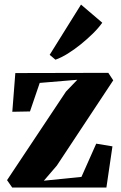

<svg xmlns="http://www.w3.org/2000/svg" viewBox="-20 -838 540 858"><path d="M325.5 -481.5 157.5 -467.5 114 -340 35 -338.5 48.5 -511.5 464 -512.5 486 -479 234 -98 176 -30.5 344 -47.5 410 -196 482.5 -184 455.5 0H34.5L11.5 -33L275 -429ZM227.5 -571.5 202 -593 342 -817.5 437 -736.5Q420 -712.5 394.8 -687.8Q369.5 -663 340.8 -639.8Q312 -616.5 283 -598.5Q254 -580.5 228.5 -571.5Z"/></svg>

Font: Merriweather 120pt ExtraBold
Style: Regular
Weight: 800
Version: Version 2.100